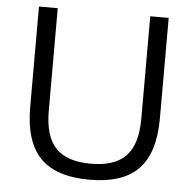

<svg xmlns="http://www.w3.org/2000/svg" viewBox="-53 -793 860 856"><g transform="rotate(5 377.0 -365.0)"><path d="M378 9.5Q228 9.5 157.5 -63.5Q87 -136.5 87 -289.5V-740H171V-281Q171 -166.5 221.2 -114.2Q271.5 -62 378 -62Q484.5 -62 534.8 -114.2Q585 -166.5 585 -281V-740H667.5V-289.5Q667.5 -136.5 597.5 -63.5Q527.5 9.5 378 9.5Z"/></g></svg>

Font: Encode Sans SemiExpanded SemiExpanded
Style: Regular
Weight: 400
Width: 6
Designer: Multiple Designers
Foundry: Impallari Type
Version: Version 3.000; ttfautohint (v1.8.3) -l 8 -r 50 -G 200 -x 14 